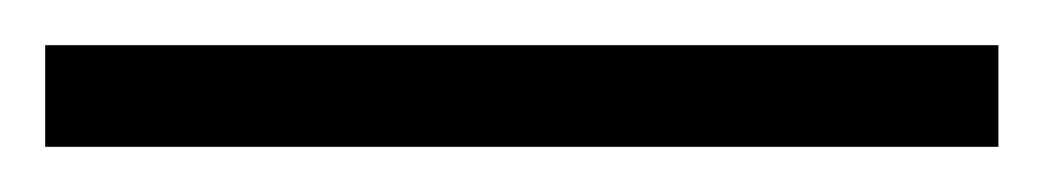

<svg xmlns="http://www.w3.org/2000/svg" viewBox="-22 70 462 85"><path d="M420 135H-2V90H420Z"/></svg>

Font: RS Noto Sans Light
Style: Regular
Weight: 300
Designer: Monotype Design Team
Foundry: Monotype Imaging Inc.
Version: Version 3.10